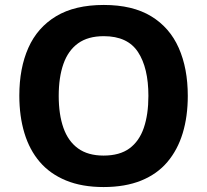

<svg xmlns="http://www.w3.org/2000/svg" viewBox="-20 -745 836 775"><path d="M738 -358Q738 -275 717.5 -207.5Q697 -140 655.5 -91Q614 -42 549.5 -16Q485 10 398 10Q311 10 246.5 -16.5Q182 -43 140.5 -91.5Q99 -140 78.5 -208Q58 -276 58 -359Q58 -470 94.5 -552Q131 -634 206.5 -679.5Q282 -725 399 -725Q515 -725 590 -679.5Q665 -634 701.5 -551.5Q738 -469 738 -358ZM217 -358Q217 -283 236 -229Q255 -175 295 -146Q335 -117 398 -117Q463 -117 502.5 -146Q542 -175 560.5 -229Q579 -283 579 -358Q579 -471 537 -535Q495 -599 399 -599Q335 -599 295 -570Q255 -541 236 -487Q217 -433 217 -358Z"/></svg>

Font: Noto Sans Telugu
Style: Regular
Weight: 400
Designer: Jelle Bosma - Monotype Design Team
Foundry: Monotype Imaging Inc.
Version: Version 2.003